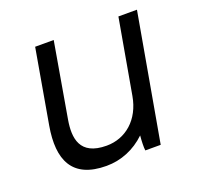

<svg xmlns="http://www.w3.org/2000/svg" viewBox="-98 -627 765 739"><g transform="rotate(-20 284.0 -257.5)"><path d="M219 5C279 5 335 -18 380 -61C378 -40 377 -12 379 0H442L534 -520H458L404 -214C388 -122 324 -68 246 -68C135 -68 128 -142 140 -213L193 -520H117L64 -216C41 -83 78 5 219 5Z"/></g></svg>

Font: Fixel Text 20240404
Style: Italic
Weight: 400
Width: 4
Italic angle: -10°
Designer: AlfaBravo + MacPaw
Foundry: Kyrylo Tkachov, Marchela Mozhyna, Serhii Makarenko, Maria Weinstein, Zakhar Kryvoshyya
Version: Version 1.211;Glyphs 3.2 (3225)